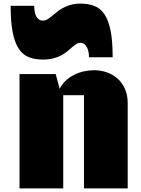

<svg xmlns="http://www.w3.org/2000/svg" viewBox="-20 -1046 782 1066"><path d="M88.4 0V-634.8H289.1L311.5 -553.2Q324.2 -578.6 344.7 -597.9Q365.2 -617.2 390.6 -630.1Q416 -643.1 444.8 -649.7Q473.6 -656.2 503.4 -656.2Q538.1 -656.2 571.5 -645Q605 -633.8 631.1 -611.1Q657.2 -588.4 673.1 -553.7Q689 -519 689 -472.7V0H446.3V-517.6H331.1V0ZM425.8 -808.1Q413.6 -808.1 403.1 -801.3Q392.6 -794.4 380.6 -784.2Q368.7 -773.9 354.5 -761.7Q340.3 -749.5 321.3 -739.3Q302.2 -729 277.1 -722.2Q252 -715.3 218.3 -715.3Q174.8 -715.3 141.4 -728Q107.9 -740.7 85.2 -773.9Q62.5 -807.1 50.8 -865Q39.1 -922.9 39.1 -1013.7H169.9Q169.9 -997.6 172.4 -982.7Q174.8 -967.8 180.7 -956.5Q186.5 -945.3 195.8 -938.5Q205.1 -931.6 219.2 -931.6Q231.4 -931.6 242.9 -938.7Q254.4 -945.8 267.3 -956.1Q280.3 -966.3 295.2 -978.8Q310.1 -991.2 328.9 -1001.5Q347.7 -1011.7 371.6 -1018.8Q395.5 -1025.9 425.8 -1025.9Q469.2 -1025.9 502.9 -1013.4Q536.6 -1001 559.3 -967.8Q582 -934.6 593.8 -876.7Q605.5 -818.8 605.5 -728H474.1Q474.1 -741.7 471.7 -755.9Q469.2 -770 463.6 -781.7Q458 -793.5 448.7 -800.8Q439.5 -808.1 425.8 -808.1Z"/></svg>

Font: Coda Caption ExtraBold
Style: Regular
Weight: 800
Designer: vernon adams
Foundry: vernon adams
Version: Version 1.002